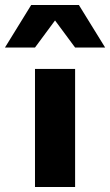

<svg xmlns="http://www.w3.org/2000/svg" viewBox="-77 -751 442 771"><path d="M63.5 -474.1H224.6V0H63.5ZM48.3 -731H239.7L345.2 -560.1H224.6L144 -668.9L63.5 -560.1H-57.1Z"/></svg>

Font: Glacial Indifference
Style: Bold
Weight: 700
Designer: Alfredo Marco Pradil
Foundry: Alfredo Marco Pradil
Version: Version 1.312